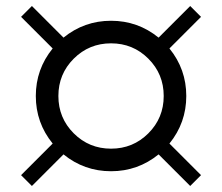

<svg xmlns="http://www.w3.org/2000/svg" viewBox="-20 -694 738 638"><path d="M225 -251Q276 -200 349 -200Q422 -200 473 -251Q524 -302 524 -375Q524 -448 473 -499Q422 -550 349 -550Q276 -550 225 -499Q174 -448 174 -375Q174 -302 225 -251ZM86 -76 50 -112 155 -217Q99 -286 99 -375Q99 -464 155 -533L50 -638L86 -674L191 -569Q260 -625 349 -625Q438 -625 507 -569L612 -674L648 -638L543 -533Q599 -464 599 -375Q599 -286 543 -217L648 -112L612 -76L507 -181Q438 -125 349 -125Q260 -125 191 -181Z"/></svg>

Font: Beorc Gothic
Style: Regular
Weight: 400
Version: Version 001.001